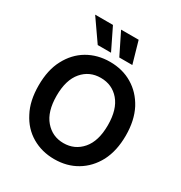

<svg xmlns="http://www.w3.org/2000/svg" viewBox="-220 -1120 1214 1288"><g transform="rotate(30 387.5 -475.5)"><path d="M681 -161Q636 -77 560 -32Q485 13 387 13Q291 13 214 -32Q137 -77 94 -162Q50 -244 50 -364Q50 -484 94 -566Q138 -650 214 -695Q291 -740 387 -740Q485 -740 560 -695Q636 -650 681 -566Q725 -481 725 -364Q725 -246 681 -161ZM530 -552Q475 -616 387 -616Q300 -616 245 -552Q189 -487 189 -364Q189 -241 245 -176Q301 -111 387 -111Q474 -111 530 -176Q586 -241 586 -364Q586 -487 530 -552ZM279 -964 361 -796H258L141 -964ZM478 -964 526 -796H425L342 -964Z"/></g></svg>

Font: Sinter Bold
Style: Regular
Weight: 700
Foundry: Adobe & rsms
Version: Version 1.000